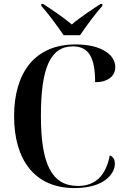

<svg xmlns="http://www.w3.org/2000/svg" viewBox="-20 -951 645 981"><path d="M305 -771H389C419 -816 468 -882 503 -921V-931H494C453 -904 388 -862 347 -826C305 -862 240 -905 200 -931H191V-921C226 -882 275 -816 305 -771ZM361 10C512 10 567 -63 567 -115C567 -133 560 -150 541 -157C521 -54 468 -1 378 -1C244 -1 189 -113 189 -359C189 -601 236 -714 352 -714C432 -714 466 -660 466 -531C531 -531 569 -562 569 -608C569 -672 497 -724 366 -724C155 -724 52 -576 52 -357C52 -137 155 10 361 10Z"/></svg>

Font: Noto Serif Display SemiCondensed SemiBold
Style: Regular
Weight: 600
Width: 4
Designer: Monotype Design Team
Foundry: Monotype Imaging Inc.
Version: Version 2.009